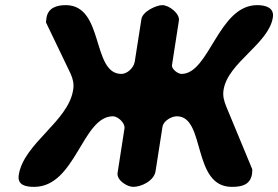

<svg xmlns="http://www.w3.org/2000/svg" viewBox="-20 -727 1084 748"><path d="M53 -45C47 -5 81 1 113 1C275 1 300 -274 420 -274C439 -274 468 -248 465 -227L438 -53C434 -25 475 1 499 1C530 1 580 -22 586 -60L613 -233C617 -257 649 -274 669 -274C782 -274 727 1 883 1C921 1 955 -6 962 -50C962 -53 963 -64 963 -67C948 -104 876 -276 861 -313C853 -334 847 -352 851 -377C868 -484 1027 -556 1043 -659C1049 -697 1015 -707 982 -707C830 -707 796 -439 687 -439C673 -439 648 -458 650 -473L677 -647C681 -674 639 -707 612 -707C590 -707 536 -683 531 -653L505 -487C501 -462 475 -439 453 -439C336 -439 387 -707 236 -707C200 -707 167 -696 161 -657C161 -654 159 -642 159 -640C173 -610 241 -470 255 -440C264 -420 269 -400 265 -377C246 -253 72 -169 53 -45Z"/></svg>

Font: Asimov Print
Style: Regular
Weight: 500
Designer: Google
Version: Version 2.000980: 2014